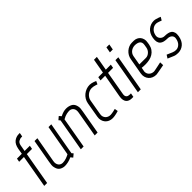

<svg xmlns="http://www.w3.org/2000/svg" viewBox="116 -1594 2489 2489"><g transform="rotate(-45 1360.5 -349.5)"><path d="M115 0H62L141 -451H53L62 -500H151L164 -578Q177 -648 216 -678.5Q255 -709 305 -709H323L313 -655H300Q272 -655 248 -640Q224 -625 217 -585L202 -500H298L289 -451H194Z M325 -74Q317 -99 319.5 -124.5Q322 -150 327 -177L384 -500H436L373 -146Q368 -120 372.5 -100.5Q377 -81 387 -68Q397 -55 412 -48Q427 -41 444 -41Q460 -41 477 -44Q494 -47 510 -52.5Q526 -58 540.5 -64.5Q555 -71 565 -77L640 -500H691L611 -50L630 -29L587 7L563 -23Q531 -7 496.5 0.5Q462 8 436 8Q400 8 368 -10.5Q336 -29 325 -74Z M1099 -427Q1107 -402 1104.5 -376.5Q1102 -351 1097 -324L1040 0H987L1049 -355Q1058 -406 1036 -433Q1014 -460 980 -460Q961 -460 930.5 -454Q900 -448 858 -424L784 0H733L812 -451L794 -472L836 -508L861 -478Q920 -509 970 -509Q1015 -509 1051 -490.5Q1087 -472 1099 -427Z M1233 -148Q1228 -124 1233.5 -104.5Q1239 -85 1251.5 -71Q1264 -57 1282 -49.5Q1300 -42 1322 -42Q1332 -42 1347.5 -44.5Q1363 -47 1378 -50Q1396 -54 1414 -59L1422 -13Q1401 -6 1382 -2Q1365 2 1346 5Q1327 8 1313 8Q1280 8 1253.5 -3.5Q1227 -15 1209.5 -36Q1192 -57 1184.5 -85.5Q1177 -114 1183 -148L1219 -357Q1225 -391 1242.5 -419.5Q1260 -448 1285 -468Q1310 -488 1340.5 -499.5Q1371 -511 1404 -511Q1420 -511 1437 -507Q1454 -503 1468 -498Q1485 -493 1500 -486L1481 -443Q1467 -448 1452 -452Q1439 -456 1424 -459Q1409 -462 1395 -462Q1373 -462 1352.5 -454.5Q1332 -447 1315 -433Q1298 -419 1285.5 -400Q1273 -381 1269 -357Z M1573 -130 1630 -451H1545L1554 -501H1639L1674 -700H1727L1692 -501H1784L1775 -451H1683L1626 -125Q1622 -104 1625 -90.5Q1628 -77 1636.5 -68.5Q1645 -60 1657 -56.5Q1669 -53 1683 -53H1705L1695 1H1668Q1643 1 1623 -6.5Q1603 -14 1590 -29.5Q1577 -45 1572 -70Q1567 -95 1573 -130Z M1902 -700H1955L1941 -622H1888ZM1867 -500H1920L1832 0H1779Z M2165 -241H2167Q2185 -241 2201.5 -248.5Q2218 -256 2231.5 -268.5Q2245 -281 2254 -297Q2263 -313 2266 -331L2273 -373Q2277 -397 2271.5 -413.5Q2266 -430 2252.5 -440Q2239 -450 2220.5 -454.5Q2202 -459 2181 -459Q2162 -459 2143.5 -453Q2125 -447 2110 -436Q2095 -425 2084.5 -409Q2074 -393 2070 -373L2047 -242ZM2017 -368Q2022 -398 2037 -424Q2052 -450 2074 -469Q2096 -488 2122.5 -499Q2149 -510 2178 -510H2212Q2240 -510 2263.5 -499Q2287 -488 2302 -469Q2317 -450 2323.5 -424Q2330 -398 2324 -368L2319 -335Q2311 -293 2291 -264.5Q2271 -236 2242 -218Q2213 -200 2177 -192.5Q2141 -185 2102 -185Q2086 -185 2070 -186Q2054 -187 2038 -189L2027 -129Q2027 -89 2053.5 -65.5Q2080 -42 2119 -42Q2123 -42 2145 -46.5Q2167 -51 2192 -56Q2221 -62 2257 -70L2259 -17Q2221 -9 2190 -4Q2164 1 2139.5 5Q2115 9 2110 9Q2078 9 2051 -2.5Q2024 -14 2006 -35Q1988 -56 1980 -84.5Q1972 -113 1978 -147Z M2667 -138Q2654 -64 2610.5 -27Q2567 10 2509 10Q2491 10 2472 7Q2453 4 2436 -4L2359 -37L2387 -81L2463 -48Q2477 -42 2491 -39.5Q2505 -37 2518 -37Q2553 -37 2582 -64Q2611 -91 2620 -142Q2624 -163 2618 -178Q2612 -193 2600.5 -202.5Q2589 -212 2574.5 -216.5Q2560 -221 2547 -221Q2511 -221 2483 -227.5Q2455 -234 2437.5 -250.5Q2420 -267 2414 -294Q2408 -321 2415 -362Q2428 -435 2474 -472.5Q2520 -510 2578 -510Q2595 -510 2612.5 -505.5Q2630 -501 2650 -494L2680 -482L2654 -439Q2631 -448 2618 -452.5Q2605 -457 2596.5 -459Q2588 -461 2583.5 -461.5Q2579 -462 2574 -462H2569Q2534 -462 2502.5 -434.5Q2471 -407 2462 -357Q2459 -336 2465 -320Q2471 -304 2483 -292.5Q2495 -281 2509.5 -275.5Q2524 -270 2538 -270Q2569 -270 2596 -264.5Q2623 -259 2641 -244.5Q2659 -230 2666.5 -204Q2674 -178 2667 -138Z"/></g></svg>

Font: Marvel
Style: Italic
Weight: 400
Italic angle: -12°
Designer: Carolina Trebol
Foundry: Carolina Trebol
Version: Version 1.001